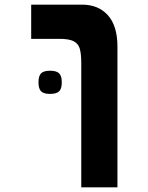

<svg xmlns="http://www.w3.org/2000/svg" viewBox="-20 -629 640 828"><path d="M236 -461.5H114.5V-609H333.5Q404.5 -609 445.5 -563Q486.5 -517 486.5 -427.5V179H330.5V-355.5Q330.5 -398 323.8 -419.8Q317 -441.5 297 -451.5Q277 -461.5 236 -461.5ZM146 -274Q146 -301.5 157.2 -312.8Q168.5 -324 195.5 -324Q223.5 -324 235 -312.8Q246.5 -301.5 246.5 -274Q246.5 -246.5 235 -235.2Q223.5 -224 195.5 -224Q168.5 -224 157.2 -235.2Q146 -246.5 146 -274Z"/></svg>

Font: JuliaMono Black
Style: Regular
Weight: 900
Monospace: yes
Designer: cormullion
Foundry: corm
Version: Version 0.054; ttfautohint (v1.8.4)